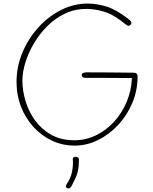

<svg xmlns="http://www.w3.org/2000/svg" viewBox="-20 -800 863 1080"><path d="M701 -694Q712 -686 715.5 -680.5Q719 -675 719 -670Q719 -666 716 -662.5Q713 -659 709.5 -657Q706 -655 702 -655Q699 -655 695 -657.5Q691 -660 684 -665Q620 -718 566.5 -734Q513 -750 466 -750Q401 -750 345.5 -723.5Q290 -697 246 -653Q202 -609 170.5 -555.5Q139 -502 122.5 -447.5Q106 -393 106 -346Q106 -291 123.5 -232Q141 -173 177 -123Q213 -73 268 -42Q323 -11 399 -11Q461 -11 518 -38Q575 -65 620 -113.5Q665 -162 692 -225.5Q719 -289 722 -361Q687 -361 641.5 -361.5Q596 -362 551 -362Q506 -362 470 -362Q453 -362 447 -364.5Q441 -367 440 -376Q439 -385 446.5 -389Q454 -393 470 -393Q533 -393 593.5 -392.5Q654 -392 733 -391Q743 -391 748.5 -385.5Q754 -380 754 -372Q754 -292 724.5 -221.5Q695 -151 644.5 -97Q594 -43 531 -12Q468 19 400 19Q332 19 273 -8.5Q214 -36 169 -85Q124 -134 98.5 -199Q73 -264 73 -338Q73 -425 106 -504Q139 -583 195.5 -645.5Q252 -708 324 -744Q396 -780 473 -780Q523 -780 578 -763.5Q633 -747 701 -694ZM390 101Q388 91 392 86.5Q396 82 403 82Q414 82 419 86Q424 90 424 98Q424 131 420 153.5Q416 176 407 196.5Q398 217 384 244Q380 251 375.5 255.5Q371 260 366 260Q359 260 355 256.5Q351 253 351 248Q351 244 352 241Q353 238 356 234Q378 202 385 167Q392 132 390 101Z"/></svg>

Font: Playpen Sans Thin
Style: Regular
Weight: 250
Designer: Laura Meseguer, Veronika Burian, José Scaglione
Foundry: TypeTogether
Version: Version 1.001